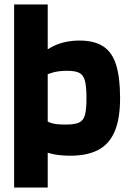

<svg xmlns="http://www.w3.org/2000/svg" viewBox="-20 -685 581 857"><path d="M43 152V-665H193V152ZM159 -333 139 -399Q161 -450 214 -477Q267 -504 335 -504Q400 -504 440 -478.5Q480 -453 498 -396.5Q516 -340 516 -247Q516 -154 491.5 -97.5Q467 -41 418 -15.5Q369 10 293 10Q257 10 225 4.5Q193 -1 170 -13.5Q147 -26 138 -46L169 -155Q183 -146 204 -137.5Q225 -129 272 -129Q312 -129 332 -137.5Q352 -146 359 -171Q366 -196 366 -247Q366 -299 359 -325Q352 -351 333.5 -360Q315 -369 281 -369Q245 -369 220 -362.5Q195 -356 180 -347.5Q165 -339 159 -333Z"/></svg>

Font: Blinker
Style: Regular
Weight: 400
Designer: Juergen Huber
Foundry: supertype
Version: 1.017